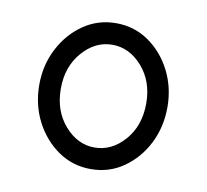

<svg xmlns="http://www.w3.org/2000/svg" viewBox="-54 -936 551 512"><g transform="rotate(10 221.5 -679.5)"><path d="M221.8 -877.2Q271.3 -877.2 310.4 -850Q349.5 -822.8 372.3 -778Q395 -733.2 395 -680.2Q395 -626.2 372.3 -581.4Q349.5 -536.6 310.4 -509.4Q271.3 -482.2 221.8 -482.2Q172.8 -482.2 133.4 -509.4Q94.1 -536.6 71 -581.4Q48 -626.2 48 -680.2Q48 -733.2 71 -778Q94.1 -822.8 133.4 -850Q172.8 -877.2 221.8 -877.2ZM221.8 -540.6Q268.3 -540.6 303 -580.2Q337.6 -619.8 337.6 -680.2Q337.6 -739.6 303 -779.2Q268.3 -818.8 221.8 -818.8Q175.7 -818.8 141.1 -779.2Q106.4 -739.6 106.4 -680.2Q106.4 -619.8 141.1 -580.2Q175.7 -540.6 221.8 -540.6Z"/></g></svg>

Font: AKL FREE 002
Style: Regular
Weight: 400
Designer: AKL
Foundry: AKL
Version: Version 1.00;August 17, 2024;FontCreator 13.0.0.2675 64-bit